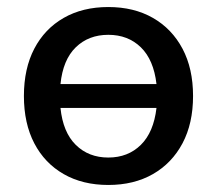

<svg xmlns="http://www.w3.org/2000/svg" viewBox="-20 -517 617 546"><path d="M288 9Q215 9 161 -22Q107 -53 77.5 -109.5Q48 -166 48 -244Q48 -322 77.5 -378.5Q107 -435 161 -466Q215 -497 288 -497Q361 -497 415 -466Q469 -435 499 -378.5Q529 -322 529 -244Q529 -166 499 -109.5Q469 -53 415 -22Q361 9 288 9ZM288 -418Q232 -418 195.5 -382.5Q159 -347 152 -278H425Q417 -347 380.5 -382.5Q344 -418 288 -418ZM288 -69Q344 -69 380.5 -105Q417 -141 425 -210H152Q159 -141 195.5 -105Q232 -69 288 -69Z"/></svg>

Font: Nunito Sans SemiBold
Style: Regular
Weight: 600
Designer: Vernon Adams
Foundry: Vernon Adams
Version: Version 3.101; ttfautohint (v1.8.4.7-5d5b);gftools[0.9.27]